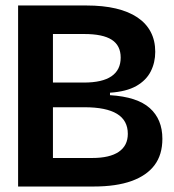

<svg xmlns="http://www.w3.org/2000/svg" viewBox="-20 -680 635 700"><path d="M46 0V-660H295Q356 -660 402.5 -649Q449 -638 481 -616.5Q513 -595 529.5 -563.5Q546 -532 546 -491Q546 -452 529.5 -419.5Q513 -387 477 -366.5Q441 -346 381 -342V-333Q480 -327 526 -286Q572 -245 572 -174Q572 -116 543.5 -78Q515 -40 459.5 -20Q404 0 321 0ZM173 -104H316Q380 -104 413 -126.5Q446 -149 446 -192Q446 -241 406.5 -265Q367 -289 288 -289H173ZM173 -379H286Q353 -379 386.5 -402Q420 -425 420 -470Q420 -514 387.5 -535Q355 -556 287 -556H173Z"/></svg>

Font: Bricolage Grotesque 96pt ExtraBold 96pt SemiBold
Style: Regular
Weight: 600
Version: Version 1.001;gftools[0.9.33.dev8+g029e19f]